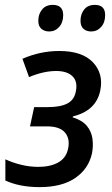

<svg xmlns="http://www.w3.org/2000/svg" viewBox="-20 -757 461 787"><path d="M142 10Q61 10 2 -17V-104Q32 -90 67 -81.5Q102 -73 137 -73Q186 -73 218.5 -91Q251 -109 259 -147Q268 -188 246.5 -213.5Q225 -239 173 -239H103L120 -318H177Q228 -318 256.5 -333Q285 -348 291 -383Q299 -423 277 -444.5Q255 -466 210 -466Q159 -466 99 -441L72 -516Q145 -548 223 -548Q317 -548 361 -501.5Q405 -455 391 -386Q374 -303 279 -280L278 -276Q317 -264 336 -241Q355 -218 359 -188Q363 -158 357 -128Q343 -65 288.5 -27.5Q234 10 142 10ZM354 -628Q334 -628 322 -639Q310 -650 310 -672Q310 -699 325 -718Q340 -737 369 -737Q411 -737 411 -695Q411 -665 394.5 -646.5Q378 -628 354 -628ZM182 -628Q162 -628 149.5 -639Q137 -650 137 -672Q137 -699 152.5 -718Q168 -737 196 -737Q239 -737 239 -695Q239 -665 222.5 -646.5Q206 -628 182 -628Z"/></svg>

Font: Noto Sans SemiCondensed Medium
Style: Italic
Weight: 500
Width: 4
Italic angle: -12°
Designer: Monotype Design Team
Foundry: Monotype Imaging Inc.
Version: Version 2.013; ttfautohint (v1.8.4.7-5d5b)